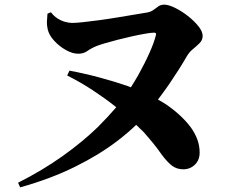

<svg xmlns="http://www.w3.org/2000/svg" viewBox="-20 -772 1040 829"><path d="M58 17Q163 -36 249.5 -97.5Q336 -159 402 -223Q447 -268 482 -309Q479 -311 477 -313Q434 -347 381 -382Q328 -417 270 -446L280 -467Q349 -454 413 -436.5Q477 -419 530 -401Q538 -398 545 -395Q561 -420 576 -446Q605 -498 625.5 -544Q646 -590 653 -620Q655 -625 653 -628Q651 -631 646 -631Q633 -631 607 -626.5Q581 -622 549.5 -615Q518 -608 487 -600Q456 -592 432.5 -585Q409 -578 399 -574Q374 -564 357.5 -552Q341 -540 318 -540Q293 -540 264.5 -556Q236 -572 214 -596Q192 -620 186 -645Q182 -665 182.5 -677.5Q183 -690 185 -713L200 -719Q213 -702 229 -692Q245 -682 261.5 -677.5Q278 -673 291 -673Q309 -673 340.5 -676.5Q372 -680 409.5 -685Q447 -690 485.5 -696.5Q524 -703 558 -708.5Q592 -714 615 -718Q632 -721 643 -729.5Q654 -738 664.5 -745Q675 -752 689 -752Q707 -752 735 -738.5Q763 -725 790.5 -703.5Q818 -682 836.5 -659Q855 -636 855 -617Q855 -599 842 -586Q829 -573 813 -560Q797 -547 786 -528Q755 -474 710 -408Q687 -375 662 -342Q682 -331 699 -320Q735 -295 762 -269Q789 -243 806 -219Q823 -195 832.5 -168.5Q842 -142 842 -113Q842 -81 821.5 -61Q801 -41 771 -41Q744 -41 723.5 -56Q703 -71 677 -106Q659 -132 641 -154Q623 -176 602 -200Q587 -215 568 -233Q532 -198 486 -163Q409 -104 304 -52Q199 0 67 37Z"/></svg>

Font: Noto Serif HK ExtraLight Black
Style: Regular
Weight: 900
Version: Version 2.002-H1;hotconv 1.1.0;makeotfexe 2.6.0